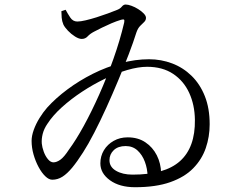

<svg xmlns="http://www.w3.org/2000/svg" viewBox="-20 -779 1040 827"><path d="M561.6 27.4Q495.1 27.4 453.7 -2.5Q412.3 -32.4 412.3 -75.4Q412.3 -106.5 427.5 -131.8Q442.8 -157.1 469.5 -172.2Q496.2 -187.4 530 -187.4Q574.5 -187.4 606.1 -166.1Q637.8 -144.9 655.4 -110.1Q673 -75.3 674 -33.6L615.7 -19.9Q615.1 -52.1 604.1 -81.9Q593.1 -111.7 572.4 -130.8Q551.7 -149.9 521.2 -149.9Q488.7 -149.9 470.1 -132.3Q451.5 -114.6 451.5 -89Q451.5 -59.9 479.7 -43.4Q507.9 -26.8 551.1 -26.8Q620.5 -26.8 671.4 -41.2Q722.3 -55.5 755.3 -85Q788.2 -114.5 804.2 -158.8Q820.3 -203.1 819.5 -263Q818.7 -326.9 795.1 -378.6Q771.5 -430.3 725.8 -460.8Q680 -491.3 613.8 -491.3Q576 -491.3 528.8 -477.6Q481.6 -463.9 431.1 -439.4Q380.5 -414.9 333.2 -383.7Q285.8 -352.5 246.7 -317.2Q207.5 -281.8 184.3 -245.9Q169.6 -224.6 164 -202.6Q158.4 -180.6 160 -160.6Q161.5 -144.6 168.5 -125.4Q175.5 -106.3 186.7 -93Q197.9 -79.7 210.3 -79.7Q223.9 -79.7 240 -91Q256.1 -102.4 277.3 -135.1Q307 -175.3 340.7 -236.5Q374.3 -297.7 407.4 -371.9Q440.4 -446 468.6 -525.5Q496.8 -604.9 514.8 -681.4Q516.8 -691.8 514.3 -694.2Q511.8 -696.6 501.4 -693.8Q481.2 -687.7 459.9 -678.6Q438.6 -669.5 419.4 -660Q400.2 -650.6 385 -642.5Q367.8 -633.5 357.6 -622.4Q347.4 -611.3 332.1 -611.3Q319.8 -611.3 303.2 -621.7Q286.6 -632.1 272.6 -646.8Q258.7 -661.5 253.1 -673.1Q246.9 -687.8 245.7 -702.8Q244.6 -717.8 244.4 -730.8L262.7 -736.9Q271.2 -720.7 282.6 -703.5Q294 -686.3 313 -686.3Q327 -686.3 349 -691.5Q371 -696.7 395.9 -704.5Q420.9 -712.4 444.1 -720.9Q467.4 -729.4 483.2 -735.9Q497.2 -741.1 504.6 -750.3Q512.1 -759.5 521 -759.5Q531.3 -759.5 546.2 -754.1Q561.1 -748.7 575.4 -739.7Q589.8 -730.7 599.3 -720.7Q608.8 -710.7 608.8 -702.2Q608.8 -691.9 601.1 -684.4Q593.5 -676.9 583.8 -667.4Q574.1 -658 567.4 -638.9Q554.8 -598.5 534.5 -545.3Q514.1 -492.2 489.3 -433Q464.6 -373.8 438.2 -315.6Q411.8 -257.4 385.8 -207.1Q359.9 -156.9 337.7 -122.5Q312.6 -83.1 291.1 -57Q269.5 -31 249 -17.9Q228.5 -4.9 205.2 -4.9Q190.5 -4.9 175.2 -19.7Q159.8 -34.4 146.4 -59.2Q132.9 -84.1 124.5 -113.5Q116.1 -143 116.1 -172.4Q116.1 -193.7 125.4 -219.7Q134.8 -245.7 150.4 -270.9Q166 -296 183.1 -315.5Q220.3 -356.7 271 -394.3Q321.6 -431.9 380.2 -461.3Q438.7 -490.6 500.8 -507.2Q562.9 -523.8 621.9 -523.8Q674 -523.8 721.4 -505.9Q768.7 -488 805.1 -452.5Q841.5 -417 862.3 -364.8Q883.1 -312.6 883.1 -243.7Q883.1 -189.9 866.3 -141.1Q849.5 -92.3 812.3 -54.3Q775.2 -16.2 713.3 5.6Q651.5 27.4 561.6 27.4Z"/></svg>

Font: Noto Serif HK ExtraLight
Style: Regular
Weight: 200
Designer: Ryoko NISHIZUKA 西塚涼子 (kana & ideographs); Frank Grießhammer (Latin, Greek & Cyrillic); Wenlong ZHANG 张文龙 (bopomofo); San
Foundry: Adobe
Version: Version 2.002-H1;hotconv 1.1.0;makeotfexe 2.6.0